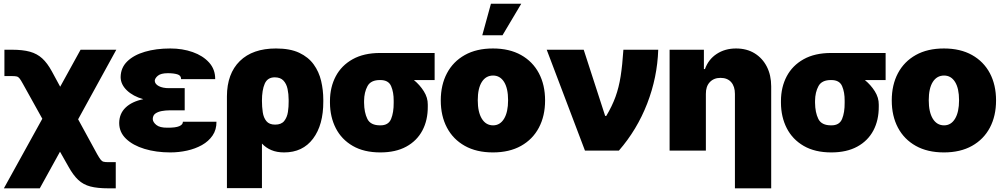

<svg xmlns="http://www.w3.org/2000/svg" viewBox="-20 -815 5429 1039"><path d="M1 204.1 209 -172.4 104.5 -360.4Q93.3 -380.9 86.4 -389.9Q79.6 -398.9 70.8 -401.1Q62 -403.3 44.9 -403.3H3.9V-545.9H44.9Q103 -545.9 141.8 -535.2Q180.7 -524.4 208.5 -499Q236.3 -473.6 260.7 -428.7L305.7 -345.7L416 -545.9H609.4L402.8 -169.4L505.9 19.5Q517.1 39.1 524.2 48.3Q531.2 57.6 540 60.1Q548.8 62.5 565.4 62.5H606.4V204.1H565.4Q507.3 204.1 469 194.1Q430.7 184.1 403.3 158.4Q376 132.8 350.6 86.9L304.7 5.9L195.3 204.1Z M894.5 -337.9H979.5V-217.8H894.5Q876 -217.8 855.5 -214.1Q835 -210.4 821 -200.7Q807.1 -190.9 806.6 -170.9Q807.1 -154.3 825.9 -138.9Q844.7 -123.5 885.7 -124Q930.2 -123.5 950.2 -132.3Q970.2 -141.1 969.7 -156.2H1151.4Q1151.9 -113.3 1130.4 -81.8Q1108.9 -50.3 1072.8 -30Q1036.6 -9.8 992.2 0Q947.8 9.8 901.4 9.8Q824.7 9.8 762 -9.3Q699.2 -28.3 662.1 -64Q625 -99.6 625 -149.4Q625.5 -200.2 659.7 -232.9Q693.8 -265.6 755.4 -278.3Q700.2 -293.9 666.7 -325.9Q633.3 -357.9 632.8 -397.5Q633.3 -448.2 668.5 -482.7Q703.6 -517.1 764.2 -534.9Q824.7 -552.7 901.4 -552.7Q967.3 -552.7 1022.7 -533.2Q1078.1 -513.7 1111.6 -476.6Q1145 -439.5 1144.5 -386.7H960Q960.4 -406.7 939.7 -412.8Q918.9 -418.9 888.7 -418.9Q851.1 -418.9 834.7 -405.5Q818.4 -392.1 817.4 -377.9Q818.4 -359.9 839.6 -348.9Q860.8 -337.9 894.5 -337.9Z M1208 203.1V-293.9Q1208.5 -416.5 1277.8 -484.6Q1347.2 -552.7 1473.6 -552.7Q1549.8 -552.7 1599.4 -529.3Q1648.9 -505.9 1677.5 -466.3Q1706.1 -426.8 1717.8 -377.2Q1729.5 -327.6 1729.5 -275.4V-265.6Q1730 -139.2 1674.1 -64.7Q1618.2 9.8 1517.6 9.8Q1478 9.8 1448.5 -2.7Q1418.9 -15.1 1397.5 -38.1V203.1ZM1397.5 -269.5Q1397.5 -237.3 1401.9 -207.8Q1406.2 -178.2 1421.6 -159.4Q1437 -140.6 1468.8 -140.6Q1502.4 -140.6 1518.1 -160.4Q1533.7 -180.2 1538.1 -209.2Q1542.5 -238.3 1542 -265.6V-275.4Q1542 -306.2 1536.1 -333.7Q1530.3 -361.3 1513.9 -378.9Q1497.6 -396.5 1466.8 -396.5Q1427.7 -396.5 1412.6 -362.1Q1397.5 -327.6 1397.5 -269.5Z M1765.6 -258.8V-269.5Q1766.1 -343.8 1796.9 -402.1Q1827.6 -460.4 1888.2 -494.4Q1948.7 -528.3 2037.1 -528.3H2332V-381.8H2219.7Q2251.5 -356 2273.4 -321.3Q2295.4 -286.6 2294.9 -249V-238.3Q2295.4 -164.6 2265.6 -108.6Q2235.8 -52.7 2178.5 -21.5Q2121.1 9.8 2038.1 9.8Q1949.7 9.8 1888.9 -25.4Q1828.1 -60.5 1797.1 -121.3Q1766.1 -182.1 1765.6 -258.8ZM1950.2 -269.5V-258.8Q1950.7 -206.5 1968 -171.4Q1985.4 -136.2 2038.1 -136.7Q2082 -136.2 2096.4 -171.4Q2110.8 -206.5 2110.4 -258.8V-269.5Q2110.8 -315.9 2096.4 -349.1Q2082 -382.3 2037.1 -381.8Q1986.8 -382.3 1968.8 -349.1Q1950.7 -315.9 1950.2 -269.5Z M2647.5 9.8Q2558.6 9.8 2495.4 -25.6Q2432.1 -61 2398.7 -124.3Q2365.2 -187.5 2365.2 -271.5Q2365.2 -355.5 2398.7 -418.7Q2432.1 -481.9 2495.4 -517.3Q2558.6 -552.7 2647.5 -552.7Q2736.3 -552.7 2799.6 -517.3Q2862.8 -481.9 2896.2 -418.7Q2929.7 -355.5 2929.7 -271.5Q2929.7 -187.5 2896.2 -124.3Q2862.8 -61 2799.6 -25.6Q2736.3 9.8 2647.5 9.8ZM2648.4 -136.7Q2686 -136.7 2707.8 -172.6Q2729.5 -208.5 2729.5 -272.5Q2729.5 -336.9 2707.8 -371.6Q2686 -406.2 2648.4 -406.2Q2609.4 -406.2 2587.4 -371.6Q2565.4 -336.9 2565.4 -272.5Q2565.4 -208.5 2587.4 -172.6Q2609.4 -136.7 2648.4 -136.7ZM2589.8 -624 2636.7 -794.9H2800.8L2699.2 -624Z M3145.5 0 2938.5 -545.9H3138.7L3254.9 -187.5H3260.7Q3292.5 -240.7 3310.8 -291.3Q3329.1 -341.8 3338.6 -402.3Q3348.1 -462.9 3353.5 -545.9H3542Q3537.1 -396 3482.2 -254.4Q3427.2 -112.8 3329.1 0Z M3799.8 -306.6V0H3603.5V-545.9H3789.1V-441.4H3794.9Q3813.5 -493.7 3858.4 -523.2Q3903.3 -552.7 3962.9 -552.7Q4021 -552.7 4063.7 -526.4Q4106.4 -500 4129.9 -453.9Q4153.3 -407.7 4153.3 -347.7V204.1H3957V-306.6Q3957 -347.2 3936.8 -370.4Q3916.5 -393.6 3878.9 -393.6Q3842.8 -393.6 3821 -370.4Q3799.3 -347.2 3799.8 -306.6Z M4206.1 -258.8V-269.5Q4206.5 -343.8 4237.3 -402.1Q4268.1 -460.4 4328.6 -494.4Q4389.2 -528.3 4477.5 -528.3H4772.5V-381.8H4660.2Q4691.9 -356 4713.9 -321.3Q4735.8 -286.6 4735.4 -249V-238.3Q4735.8 -164.6 4706.1 -108.6Q4676.3 -52.7 4618.9 -21.5Q4561.5 9.8 4478.5 9.8Q4390.1 9.8 4329.3 -25.4Q4268.6 -60.5 4237.5 -121.3Q4206.5 -182.1 4206.1 -258.8ZM4390.6 -269.5V-258.8Q4391.1 -206.5 4408.4 -171.4Q4425.8 -136.2 4478.5 -136.7Q4522.5 -136.2 4536.9 -171.4Q4551.3 -206.5 4550.8 -258.8V-269.5Q4551.3 -315.9 4536.9 -349.1Q4522.5 -382.3 4477.5 -381.8Q4427.2 -382.3 4409.2 -349.1Q4391.1 -315.9 4390.6 -269.5Z M5087.9 9.8Q4999 9.8 4935.8 -25.6Q4872.6 -61 4839.1 -124.3Q4805.7 -187.5 4805.7 -271.5Q4805.7 -355.5 4839.1 -418.7Q4872.6 -481.9 4935.8 -517.3Q4999 -552.7 5087.9 -552.7Q5176.8 -552.7 5240 -517.3Q5303.2 -481.9 5336.7 -418.7Q5370.1 -355.5 5370.1 -271.5Q5370.1 -187.5 5336.7 -124.3Q5303.2 -61 5240 -25.6Q5176.8 9.8 5087.9 9.8ZM5088.9 -136.7Q5126.5 -136.7 5148.2 -172.6Q5169.9 -208.5 5169.9 -272.5Q5169.9 -336.9 5148.2 -371.6Q5126.5 -406.2 5088.9 -406.2Q5049.8 -406.2 5027.8 -371.6Q5005.9 -336.9 5005.9 -272.5Q5005.9 -208.5 5027.8 -172.6Q5049.8 -136.7 5088.9 -136.7Z"/></svg>

Font: Inter Tight Black
Style: Regular
Weight: 900
Designer: Rasmus Andersson
Foundry: rsms
Version: Version 3.004; ttfautohint (v1.8.4.7-5d5b)